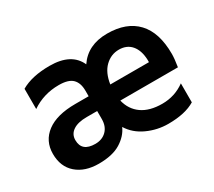

<svg xmlns="http://www.w3.org/2000/svg" viewBox="-103 -711 1018 912"><g transform="rotate(-30 406.0 -255.5)"><path d="M446 -295H658V-309Q656 -360 631.5 -389Q607 -418 563.5 -418Q520 -418 487.5 -386.5Q455 -355 446 -295ZM170 -149Q170 -86 244 -86Q282 -86 305.5 -109.5Q329 -133 329 -173V-217H272Q223 -217 196.5 -199Q170 -181 170 -149ZM256 -298H329V-329Q329 -371 307 -393Q285 -415 232 -415Q149 -415 83 -370V-481Q143 -516 240 -516Q359 -516 395 -435Q447 -512 553 -512Q659 -512 715.5 -452Q772 -392 772 -275Q772 -249 765 -205H449Q462 -151 504 -121.5Q546 -92 615 -92Q684 -92 739 -132V-28Q685 5 592 5Q532 5 477.5 -20Q423 -45 394 -92Q376 -51 331.5 -23.5Q287 4 211.5 4Q136 4 90.5 -35.5Q45 -75 45 -145.5Q45 -216 99.5 -257Q154 -298 256 -298Z"/></g></svg>

Font: Hind Kochi SemiBold
Style: Regular
Weight: 600
Designer: Dhruvi Tolia
Foundry: Indian Type Foundry
Version: Version 0.702;PS 1.0;hotconv 1.0.81;makeotf.lib2.5.63406